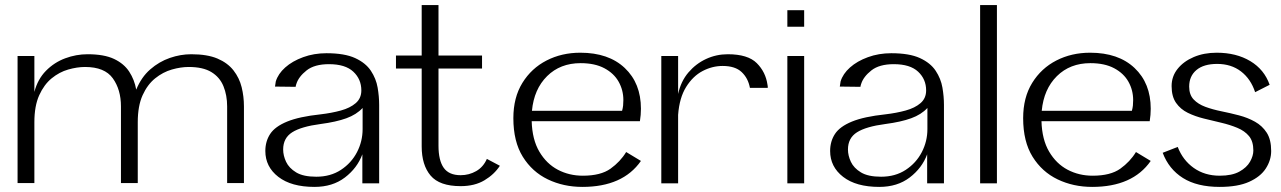

<svg xmlns="http://www.w3.org/2000/svg" viewBox="-20 -720 5032 754"><path d="M324 -507Q389 -507 428 -488.5Q467 -470 487.5 -438.5Q508 -407 515 -368Q535 -417 570 -447.5Q605 -478 647 -492.5Q689 -507 731 -507Q794 -507 834 -490Q874 -473 897 -443.5Q920 -414 929 -377.5Q938 -341 938 -302V-1H872V-302Q872 -346 857.5 -381.5Q843 -417 810 -437Q777 -457 721 -457Q690 -457 655 -447Q620 -437 589.5 -412.5Q559 -388 540 -346Q521 -304 521 -240V-1H455V-302Q455 -368 423 -412.5Q391 -457 314 -457Q283 -457 248 -447Q213 -437 183 -412.5Q153 -388 134 -346Q115 -304 115 -240V-1H49V-500H115V-359Q128 -409 160.5 -442Q193 -475 236 -491Q279 -507 324 -507Z M1215 14Q1124 14 1073 -25.5Q1022 -65 1022 -127Q1022 -165 1041 -194Q1060 -223 1107.5 -242.5Q1155 -262 1239 -271Q1282 -276 1318.5 -286Q1355 -296 1377 -315Q1399 -334 1399 -365Q1399 -409 1367.5 -438.5Q1336 -468 1272 -468Q1215 -468 1184 -443.5Q1153 -419 1144 -391Q1142 -386 1141 -379L1060 -380Q1061 -385 1061.5 -390Q1062 -395 1063 -400Q1072 -430 1100 -455Q1128 -480 1170.5 -495.5Q1213 -511 1262 -511Q1333 -511 1374.5 -492Q1416 -473 1436.5 -442Q1457 -411 1463 -376Q1469 -341 1469 -308V0H1403V-114Q1383 -60 1334.5 -23Q1286 14 1215 14ZM1222 -26Q1278 -26 1319 -53Q1360 -80 1382 -122.5Q1404 -165 1404 -213V-296Q1380 -270 1340 -255.5Q1300 -241 1239 -233Q1163 -223 1127.5 -200.5Q1092 -178 1092 -133Q1092 -109 1103.5 -84.5Q1115 -60 1143 -43Q1171 -26 1222 -26Z M1789 11Q1706 11 1671 -30.5Q1636 -72 1636 -145V-451H1535V-502H1636V-700H1702V-502H1873V-451H1702V-148Q1702 -90 1722.5 -61Q1743 -32 1789 -32Q1822 -32 1850 -48Q1878 -64 1892 -96L1943 -69Q1921 -35 1882.5 -12Q1844 11 1789 11Z M2497 -88Q2426 14 2267 14Q2193 14 2131.5 -15.5Q2070 -45 2033 -104.5Q1996 -164 1996 -256Q1996 -337 2031.5 -394.5Q2067 -452 2126.5 -482.5Q2186 -513 2259 -513Q2370 -513 2433.5 -453Q2497 -393 2497 -293Q2497 -269 2493 -244H2068Q2070 -172 2098 -124.5Q2126 -77 2170.5 -53.5Q2215 -30 2269 -30Q2339 -30 2377.5 -57.5Q2416 -85 2439 -123ZM2260 -472Q2180 -472 2128.5 -421Q2077 -370 2069 -285H2423Q2426 -296 2427 -305.5Q2428 -315 2428 -327Q2428 -366 2409.5 -399Q2391 -432 2353.5 -452Q2316 -472 2260 -472Z M2577 0V-500H2643V-351Q2654 -401 2683.5 -435.5Q2713 -470 2753 -488.5Q2793 -507 2838 -507Q2917 -507 2952 -472Q2987 -437 2994 -387Q2995 -384 2995 -381Q2995 -378 2995 -375H2925Q2918 -413 2892.5 -437Q2867 -461 2818 -461Q2777 -461 2739 -441Q2701 -421 2674.5 -378.5Q2648 -336 2643 -269V0Z M3072 0V-500H3138V0ZM3072 -615V-680H3138V-615Z M3433 14Q3342 14 3291 -25.5Q3240 -65 3240 -127Q3240 -165 3259 -194Q3278 -223 3325.5 -242.5Q3373 -262 3457 -271Q3500 -276 3536.5 -286Q3573 -296 3595 -315Q3617 -334 3617 -365Q3617 -409 3585.5 -438.5Q3554 -468 3490 -468Q3433 -468 3402 -443.5Q3371 -419 3362 -391Q3360 -386 3359 -379L3278 -380Q3279 -385 3279.5 -390Q3280 -395 3281 -400Q3290 -430 3318 -455Q3346 -480 3388.5 -495.5Q3431 -511 3480 -511Q3551 -511 3592.5 -492Q3634 -473 3654.5 -442Q3675 -411 3681 -376Q3687 -341 3687 -308V0H3621V-114Q3601 -60 3552.5 -23Q3504 14 3433 14ZM3440 -26Q3496 -26 3537 -53Q3578 -80 3600 -122.5Q3622 -165 3622 -213V-296Q3598 -270 3558 -255.5Q3518 -241 3457 -233Q3381 -223 3345.5 -200.5Q3310 -178 3310 -133Q3310 -109 3321.5 -84.5Q3333 -60 3361 -43Q3389 -26 3440 -26Z M3829 0V-700H3895V0Z M4499 -88Q4428 14 4269 14Q4195 14 4133.5 -15.5Q4072 -45 4035 -104.5Q3998 -164 3998 -256Q3998 -337 4033.5 -394.5Q4069 -452 4128.5 -482.5Q4188 -513 4261 -513Q4372 -513 4435.5 -453Q4499 -393 4499 -293Q4499 -269 4495 -244H4070Q4072 -172 4100 -124.5Q4128 -77 4172.5 -53.5Q4217 -30 4271 -30Q4341 -30 4379.5 -57.5Q4418 -85 4441 -123ZM4262 -472Q4182 -472 4130.5 -421Q4079 -370 4071 -285H4425Q4428 -296 4429 -305.5Q4430 -315 4430 -327Q4430 -366 4411.5 -399Q4393 -432 4355.5 -452Q4318 -472 4262 -472Z M4758 -513Q4835 -513 4890 -480Q4945 -447 4966 -387L4909 -358Q4892 -410 4853.5 -439.5Q4815 -469 4760 -469Q4707 -469 4678.5 -445Q4650 -421 4650 -380Q4650 -348 4667.5 -329.5Q4685 -311 4713.5 -300.5Q4742 -290 4776.5 -283Q4811 -276 4845.5 -267Q4880 -258 4908.5 -242Q4937 -226 4954.5 -199Q4972 -172 4972 -127Q4972 -91 4951 -58.5Q4930 -26 4885.5 -6Q4841 14 4770 14Q4681 14 4625.5 -21Q4570 -56 4546 -120L4605 -143Q4625 -91 4668 -60.5Q4711 -30 4770 -30Q4818 -30 4847 -46Q4876 -62 4889 -85Q4902 -108 4902 -129Q4902 -165 4885 -185.5Q4868 -206 4839 -218Q4810 -230 4776 -238Q4742 -246 4707.5 -254.5Q4673 -263 4644.5 -277Q4616 -291 4598.5 -316Q4581 -341 4581 -382Q4581 -420 4604.5 -449.5Q4628 -479 4668 -496Q4708 -513 4758 -513Z"/></svg>

Font: Panamera
Style: Regular
Weight: 400
Designer: Bastien Sozeau
Foundry: NBR — Bastien Sozeau
Version: Version 3.002; ttfautohint (v1.8.4.7-5d5b);gftools[0.9.33]